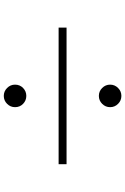

<svg xmlns="http://www.w3.org/2000/svg" viewBox="161 -892 677 1040"><g transform="rotate(90 500.0 -372.5)"><path d="M500 -691Q525 -691 543 -673Q561 -655 561 -630Q561 -605 543 -587Q525 -569 500 -569Q475 -569 457 -587Q439 -605 439 -630Q439 -655 457 -673Q475 -691 500 -691ZM870 -394V-351H130V-394ZM500 -176Q525 -176 543 -158.5Q561 -141 561 -115Q561 -90 543 -72Q525 -54 500 -54Q475 -54 457 -72Q439 -90 439 -115Q439 -141 457 -158.5Q475 -176 500 -176Z"/></g></svg>

Font: Noto Sans SC Thin ExtraLight
Style: Regular
Weight: 250
Version: Version 2.004-H2;hotconv 1.0.118;makeotfexe 2.5.65603